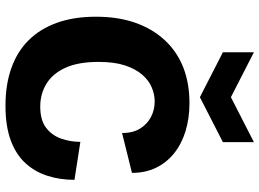

<svg xmlns="http://www.w3.org/2000/svg" viewBox="-146 -810 969 718"><g transform="rotate(90 339.0 -450.5)"><path d="M374 14Q296 14 234 -8Q172 -30 129.5 -73Q87 -116 64.5 -179Q42 -242 42 -324Q42 -408 65 -472.5Q88 -537 130.5 -582.5Q173 -628 232 -651Q291 -674 365 -674Q423 -674 471 -659Q519 -644 553.5 -616Q588 -588 607 -548.5Q626 -509 626 -459L477 -422Q477 -462 460.5 -489Q444 -516 417 -530Q390 -544 359 -544Q333 -544 306.5 -533Q280 -522 258.5 -497Q237 -472 224 -432.5Q211 -393 211 -334Q211 -258 233 -210Q255 -162 293 -139Q331 -116 378 -116Q429 -116 457.5 -138Q486 -160 498 -194.5Q510 -229 510 -266L652 -244Q652 -190 637 -143Q622 -96 589.5 -60.5Q557 -25 504 -5.5Q451 14 374 14ZM175 -915 343 -829 511 -915V-799L343 -713L175 -799Z"/></g></svg>

Font: Bricolage Grotesque 24pt ExtraBold
Style: Regular
Weight: 800
Designer: Mathieu Triay
Foundry: Atelier Triay
Version: Version 1.001;gftools[0.9.33.dev8+g029e19f]